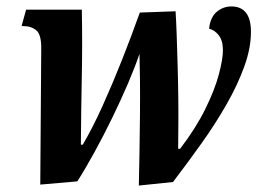

<svg xmlns="http://www.w3.org/2000/svg" viewBox="-20 -566 806 596"><path d="M411 10Q412 -36 413 -93.5Q414 -151 414.5 -210Q415 -269 414.5 -319Q414 -369 413 -399Q400 -360 378 -308.5Q356 -257 329 -201.5Q302 -146 273.5 -94Q245 -42 220 -3L105 7L108 -412Q109 -458 93 -471.5Q77 -485 53 -485H47L61 -536H234Q236 -432 234 -332.5Q232 -233 231 -117H237Q268 -170 298.5 -237.5Q329 -305 358.5 -379.5Q388 -454 414 -527L525 -531Q527 -501 528.5 -456Q530 -411 531.5 -359Q533 -307 533.5 -257Q534 -207 533.5 -166.5Q533 -126 533 -104H539Q588 -168 617.5 -228Q647 -288 659.5 -335.5Q672 -383 672 -410Q672 -440 659 -456.5Q646 -473 629 -477Q633 -513 653 -529.5Q673 -546 698 -546Q759 -546 759 -467Q759 -417 738.5 -360Q718 -303 683.5 -242.5Q649 -182 605.5 -121Q562 -60 517 -1Z"/></svg>

Font: Noto Serif Condensed
Style: Bold Italic
Weight: 700
Width: 3
Italic angle: -12°
Designer: Monotype Design Team
Foundry: Monotype Imaging Inc.
Version: Version 2.014